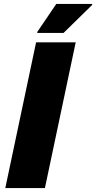

<svg xmlns="http://www.w3.org/2000/svg" viewBox="-20 -959 490 979"><path d="M7 0 164 -743H366L209 0ZM170 -791V-796L267 -939H450V-934L304 -791Z"/></svg>

Font: Saira SemiExpanded ExtraBold
Style: Italic
Weight: 800
Width: 6
Italic angle: -12°
Designer: Hector Gatti with collaboration of the Omnibus-Type team
Foundry: Omnibus-Type
Version: Version 1.101